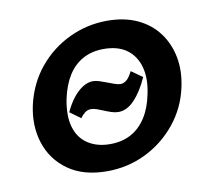

<svg xmlns="http://www.w3.org/2000/svg" viewBox="-58 -500 646 579"><g transform="rotate(-10 265.0 -210.5)"><path d="M226 13Q154 13 107.5 -20Q61 -53 43.5 -107Q26 -161 40 -224Q55 -288 94 -335Q133 -382 188 -408Q243 -434 304 -434Q357 -434 396.5 -415.5Q436 -397 460.5 -364Q485 -331 493 -288Q501 -245 490 -196Q477 -136 438.5 -88.5Q400 -41 345 -14Q290 13 226 13ZM249 -66Q286 -66 313.5 -81Q341 -96 359.5 -125Q378 -154 386 -195Q396 -241 386.5 -276.5Q377 -312 350 -332Q323 -352 279 -352Q243 -352 215.5 -337Q188 -322 170 -293.5Q152 -265 143 -223Q133 -172 143.5 -137Q154 -102 182 -84Q210 -66 249 -66ZM291 -157Q281 -157 270 -160.5Q259 -164 248.5 -168.5Q238 -173 228 -176.5Q218 -180 210 -180Q199 -180 190.5 -173Q182 -166 177 -158L144 -182Q155 -206 169 -224Q183 -242 199 -252Q215 -262 230 -262Q239 -262 250 -258.5Q261 -255 272.5 -250.5Q284 -246 294 -242.5Q304 -239 312 -239Q320 -239 329 -245.5Q338 -252 348 -272L382 -248Q364 -207 340.5 -182Q317 -157 291 -157Z"/></g></svg>

Font: Ysabeau Infant
Style: Bold Italic
Weight: 700
Italic angle: -12°
Designer: Christian Thalmann (Catharsis Fonts)
Version: Version 2.001;gftools[0.9.30]; featfreeze: ss01,ss02,lnum